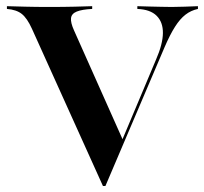

<svg xmlns="http://www.w3.org/2000/svg" viewBox="-20 -591 661 621"><path d="M312.9 10.5 83.1 -498.4Q67.7 -532.3 50.4 -546Q33.1 -559.7 2.4 -562.1V-571Q27.4 -570.2 61.7 -569.4Q96 -568.5 137.9 -568.5Q185.5 -568.5 221.8 -569.4Q258.1 -570.2 278.2 -571V-562.1Q245.2 -560.5 228.2 -553.6Q211.3 -546.8 209.7 -532.3Q208.1 -517.7 219.4 -492.7L379 -134.7L366.9 -118.5L484.7 -398.4Q506.5 -448.4 506.9 -483.9Q507.3 -519.4 486.7 -539.9Q466.1 -560.5 424.2 -562.1V-571Q446.8 -570.2 465.7 -569.8Q484.7 -569.4 501.6 -569Q518.5 -568.5 535.5 -568.5Q557.3 -568.5 577.4 -569.4Q597.6 -570.2 620.2 -571V-562.1Q597.6 -557.3 579.8 -543.5Q562.1 -529.8 546 -504.4Q529.8 -479 512.1 -437.9L321 10.5Z"/></svg>

Font: Playfair 144pt
Style: Bold
Weight: 700
Version: Version 2.001;gftools[0.9.30]